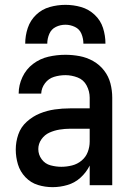

<svg xmlns="http://www.w3.org/2000/svg" viewBox="-20 -764 540 792"><path d="M197 8Q228 8 258.5 -1Q289 -10 312.5 -31.5Q336 -53 350 -81V0H443V-361Q443 -391 435.5 -420Q428 -449 409.5 -473Q391 -497 364.5 -512Q338 -527 308.5 -532.5Q279 -538 250 -538Q214 -538 179.5 -530Q145 -522 116.5 -500.5Q88 -479 72.5 -446Q57 -413 57 -378H150Q151 -401 165.5 -420.5Q180 -440 203 -447Q226 -454 250 -454Q275 -454 300 -444.5Q325 -435 337.5 -411Q350 -387 350 -361V-317H269Q237 -317 205.5 -312.5Q174 -308 144.5 -296Q115 -284 90.5 -262Q66 -240 55.5 -209.5Q45 -179 45 -147Q45 -116 54 -86Q63 -56 85 -33Q107 -10 136.5 -1Q166 8 197 8ZM233 -76Q211 -76 188.5 -82Q166 -88 152 -107Q138 -126 138 -149Q138 -171 151 -189.5Q164 -208 184 -217Q204 -226 226 -229.5Q248 -233 269 -233H350V-180Q350 -158 342 -137Q334 -116 316.5 -101.5Q299 -87 277 -81.5Q255 -76 233 -76ZM84 -584H175Q175 -605 183.5 -624.5Q192 -644 210.5 -653Q229 -662 250 -662Q270 -662 289 -653Q308 -644 316 -624.5Q324 -605 324 -584H415Q415 -617 405 -648.5Q395 -680 370.5 -703Q346 -726 314.5 -735Q283 -744 250 -744Q217 -744 185 -735Q153 -726 129 -703Q105 -680 94.5 -648.5Q84 -617 84 -584Z"/></svg>

Font: Iosevka SS08 Medium
Style: Regular
Weight: 500
Monospace: yes
Designer: Belleve Invis
Foundry: Belleve Invis
Version: Version 3.4.3; ttfautohint (v1.8.3)